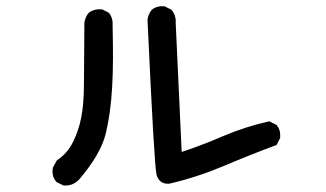

<svg xmlns="http://www.w3.org/2000/svg" viewBox="-20 -603 1040 612"><path d="M181.2 -12.2 161.6 -22 160.6 -22.5 159.7 -23.4Q144 -41 148.4 -67.4V-68.4L148.9 -69.3L160.6 -90.8L161.6 -91.8L162.6 -92.8Q194.8 -114.3 212.4 -149.9Q221.7 -168.5 228.3 -188Q234.9 -207.5 239 -228.8Q243.2 -250 245.4 -277.3Q247.6 -304.7 247.6 -337.9Q248 -405.3 249 -530.3V-530.8Q251.5 -548.3 262.2 -561.5L262.7 -562L263.2 -562.5Q280.3 -575.2 304.2 -573.2H305.2L306.2 -572.8L325.7 -563L327.1 -562L328.1 -561Q340.8 -543.9 338.9 -520.5Q340.3 -462.4 340.1 -413.8Q339.8 -365.2 337.4 -324.7Q333 -244.1 317.4 -178.2Q301.3 -111.3 231 -29.3H230.5Q211.4 -9.8 183.1 -11.7H182.1ZM519 -17.6Q503.9 -16.1 493.7 -23.4Q483.4 -30.8 479 -45.9Q471.7 -73.2 450.2 -539.6V-540V-540.5Q452.6 -558.1 463.4 -571.3L463.9 -571.8Q479.5 -585 503.4 -583H504.4L505.4 -582.5L524.9 -572.8L525.9 -572.3L526.9 -571.3Q534.2 -562.5 537.6 -552Q541 -541.5 540 -530.3L559.1 -118.7Q569.3 -122.1 579.3 -125.5Q589.4 -128.9 599.1 -132.6Q608.9 -136.2 618.7 -139.9Q628.4 -143.6 637.9 -147.2Q647.5 -150.9 657 -154.8Q666.5 -158.7 675.8 -162.6Q685.1 -166.5 694.3 -170.4Q763.7 -199.7 836.4 -215.8L838.9 -216.3L840.3 -215.3L859.9 -205.6L861.3 -205.1L861.8 -204.1Q868.7 -196.3 871.3 -186.3Q874 -176.3 873 -164.6V-163.6L872.6 -162.6L862.8 -143.1L861.8 -140.6L859.4 -140.1Q775.4 -108.9 691.4 -73.2Q606.4 -37.6 520 -17.6H519.5Z"/></svg>

Font: NaikaiFont
Style: SemiBold
Weight: 600
Version: Version 1.89